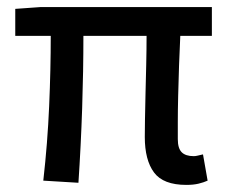

<svg xmlns="http://www.w3.org/2000/svg" viewBox="-20 -509 640 541"><path d="M505 12Q440 12 414 -23Q388 -58 388 -123Q388 -139 388.5 -172Q389 -205 390 -244.5Q391 -284 392 -327Q393 -370 393 -408H215Q215 -309 211.5 -204Q208 -99 201 6L102 0Q114 -106 118.5 -210Q123 -314 123 -408H23V-484L93 -489H577V-408H488Q486 -369 484.5 -324.5Q483 -280 482 -238.5Q481 -197 481 -164.5Q481 -132 481 -117Q481 -91 492 -80Q503 -69 526 -69Q531 -69 537 -70.5Q543 -72 552 -74L565 0Q554 5 539.5 8.5Q525 12 505 12Z"/></svg>

Font: SauceCodePro Nerd Font Mono
Style: Regular
Weight: 500
Monospace: yes
Designer: Paul D. Hunt, Teo Tuominen
Foundry: Adobe Systems Incorporated
Version: Version 2.030;PS 1.000;hotconv 16.6.51;makeotf.lib2.5.65220;